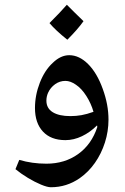

<svg xmlns="http://www.w3.org/2000/svg" viewBox="-20 -589 527 807"><path d="M194 198Q179 198 152.5 187Q126 176 97 158.5Q68 141 45 122L61 83Q88 91 116.5 95Q145 99 175 99Q252 99 308.5 58.5Q365 18 389 -55L388 -62Q359 -33 324.5 -16.5Q290 0 255 0Q194 0 160.5 -36Q127 -72 127 -135Q127 -189 147.5 -241.5Q168 -294 202 -325Q235 -357 271 -357Q313 -357 350.5 -319.5Q388 -282 412 -215Q424 -182 430 -150Q436 -118 436 -86Q436 -37 421 10Q406 57 379 95.5Q352 134 315 160Q260 198 194 198ZM276 -101Q300 -101 322.5 -105Q345 -109 373 -119Q363 -154 343 -185.5Q323 -217 299 -233Q276 -249 255 -249Q231 -249 211.5 -235Q192 -221 182 -199Q175 -183 175 -166Q175 -134 201.5 -117.5Q228 -101 276 -101ZM263 -422Q214 -461 188 -492Q212 -516 230 -535Q248 -554 261 -569Q274 -556 291.5 -538.5Q309 -521 331 -500Q319 -483 302 -463.5Q285 -444 263 -422Z"/></svg>

Font: Noto Naskh Arabic SemiBold
Style: Regular
Weight: 600
Designer: Monotype Design Team, David Williams, Mohamad Dakak and Nizar Qandah
Foundry: Monotype Imaging Inc.
Version: Version 2.016